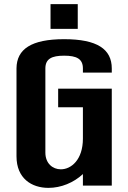

<svg xmlns="http://www.w3.org/2000/svg" viewBox="-20 -900 622 931"><path d="M215 11C276 11 337 -14 382 -56V0H522V-470H262V-380H382V-228C382 -125 325 -79 275 -79C235 -79 200 -108 200 -160V-568C200 -615 231 -630 291 -630C351 -630 382 -615 382 -568V-548H522V-568C522 -662 451 -710 291 -710C132 -710 61 -662 60 -569V-142C60 -35 133 11 215 11ZM225 -760H357V-880H225Z"/></svg>

Font: Tanklager Original
Style: Regular
Weight: 400
Designer: Ariel Martín Pérez
Foundry: Tunera Type Foundry
Version: Version 1.000;Glyphs 3.3 (3310)